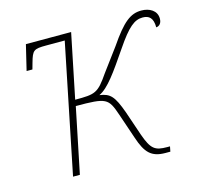

<svg xmlns="http://www.w3.org/2000/svg" viewBox="-86 -638 765 734"><g transform="rotate(-15 297.0 -271.0)"><path d="M482 4H501L505 -16H494C446 -16 431 -26 409 -88L376 -185C351 -254 337 -269 295 -275C332 -292 369 -346 423 -425C473 -499 499 -519 531 -519C556 -519 572 -507 572 -469C584 -470 594 -479 594 -498C594 -530 565 -546 533 -546C490 -546 459 -522 403 -440L337 -351C291 -284 281 -282 201 -282L253 -536H74L50 -436H73L80 -461C93 -507 98 -511 148 -511H221L117 0H144L197 -258C319 -258 325 -253 349 -183L383 -83C404 -20 426 4 482 4Z"/></g></svg>

Font: Noto Serif SemiCondensed Thin
Style: Italic
Weight: 100
Width: 4
Italic angle: -12°
Designer: Monotype Design Team
Foundry: Monotype Imaging Inc.
Version: Version 2.013